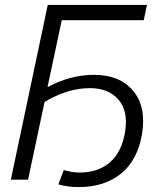

<svg xmlns="http://www.w3.org/2000/svg" viewBox="-20 -730 682 780"><path d="M564 -648H231L173 -376Q266 -426 362 -426Q466 -426 520.5 -361.5Q575 -297 557 -186Q539 -79 471.5 -24.5Q404 30 300 30Q254 30 217 19L239 -39Q276 -29 303 -29Q378 -29 426 -70Q474 -111 488 -193Q502 -278 461.5 -325Q421 -372 345 -372Q255 -372 161 -316L94 0H24L174 -710H577Z"/></svg>

Font: Raleway-v4020
Style: Italic
Weight: 400
Italic angle: -12°
Designer: Matt McInerney, Pablo Impallari, Rodrigo Fuenzalida
Foundry: Matt McInerney, Pablo Impallari, Rodrigo Fuenzalida
Version: Version 4.020;PS 004.020;hotconv 1.0.88;makeotf.lib2.5.64775